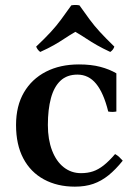

<svg xmlns="http://www.w3.org/2000/svg" viewBox="-20 -718 534 754"><path d="M274 15Q205 15 152.5 -13.5Q100 -42 71.5 -96Q43 -150 43 -227Q43 -302 74 -355Q105 -408 160.5 -436.5Q216 -465 290 -465Q338 -465 374 -455.5Q410 -446 437 -430V-280Q421 -277 405 -280Q387 -353 357.5 -389Q328 -425 284 -425Q243 -425 217.5 -401Q192 -377 180 -332.5Q168 -288 168 -227Q168 -170 184.5 -127Q201 -84 230.5 -61Q260 -38 298 -38Q324 -38 345 -45Q366 -52 387 -68.5Q408 -85 432 -113Q441 -108 448 -101.5Q455 -95 462 -87Q434 -52 406 -29.5Q378 -7 346.5 4Q315 15 274 15ZM413 -514Q383 -528 361 -540.5Q339 -553 319.5 -566Q300 -579 276 -593Q252 -579 232.5 -566Q213 -553 191 -540.5Q169 -528 138 -514Q127 -522 122 -535Q157 -568 179.5 -592.5Q202 -617 220 -641.5Q238 -666 260 -697Q276 -700 292 -697Q314 -666 332 -641.5Q350 -617 372.5 -592.5Q395 -568 429 -535Q425 -522 413 -514Z"/></svg>

Font: Poltawski Nowy SemiBold
Style: Regular
Weight: 600
Version: Version 1.001;gftools[0.9.25]